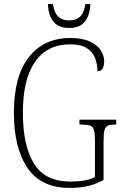

<svg xmlns="http://www.w3.org/2000/svg" viewBox="-20 -910 599 940"><path d="M320 10Q181 10 114.5 -88Q48 -186 48 -358Q48 -537 121.5 -630.5Q195 -724 325 -724Q383 -724 419.5 -707Q456 -690 473 -664Q490 -638 490 -611Q490 -561 457 -561Q457 -598 444.5 -628Q432 -658 403 -675.5Q374 -693 324 -693Q211 -693 151.5 -607.5Q92 -522 92 -358Q92 -198 146 -109.5Q200 -21 325 -21Q361 -21 393 -26.5Q425 -32 445 -44V-222Q445 -256 440 -273Q435 -290 422 -295Q409 -300 384 -300H369V-324H549V-300H541Q519 -300 507.5 -294.5Q496 -289 491.5 -272.5Q487 -256 487 -221V-29Q451 -9 411.5 0.5Q372 10 320 10ZM319 -773Q267 -773 241.5 -804.5Q216 -836 215 -890H239Q246 -846 266 -828Q286 -810 319 -810Q351 -810 371 -827.5Q391 -845 398 -890H422Q421 -837 396 -805Q371 -773 319 -773Z"/></svg>

Font: Noto Serif Condensed ExtraLight
Style: Regular
Weight: 200
Width: 3
Designer: Monotype Design Team
Foundry: Monotype Imaging Inc.
Version: Version 2.013; ttfautohint (v1.8.4.7-5d5b)